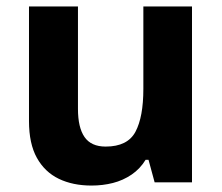

<svg xmlns="http://www.w3.org/2000/svg" viewBox="-20 -566 690 596"><path d="M576 -546V0H460L441 -70H432Q415 -42 388.5 -24Q362 -6 330.5 2Q299 10 264 10Q206 10 162.5 -11Q119 -32 94.5 -76Q70 -120 70 -190V-546H222V-228Q222 -170 242.5 -140.5Q263 -111 308 -111Q376 -111 400.5 -157Q425 -203 425 -290V-546Z"/></svg>

Font: Noto Sans Cherokee
Style: Regular
Weight: 400
Designer: Monotype Design Team
Foundry: Monotype Imaging Inc.
Version: Version 2.001